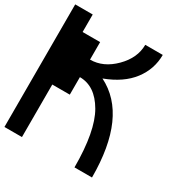

<svg xmlns="http://www.w3.org/2000/svg" viewBox="-196 -1031 1142 1187"><g transform="rotate(30 375.0 -437.5)"><path d="M625 0H500Q500 -257.8 429.7 -378.9Q359.4 -500 250 -500V-375H125V0H0V-875H125V-750H250V-625Q343.8 -625 421.9 -703.1Q500 -781.2 500 -875H625Q625 -773.4 562.5 -691.4Q500 -609.4 375 -562.5Q625 -437.5 625 0Z"/></g></svg>

Font: CraftyPE
Style: Regular
Weight: 400
Designer: Erek Butcher
Foundry: Haunted Coop
Version: Version 0.018;April 4, 2024;FontCreator 15.0.0.2962 64-bit